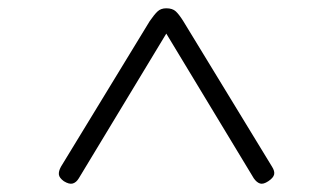

<svg xmlns="http://www.w3.org/2000/svg" viewBox="-20 -1135 803 463"><path d="M127 -733 341 -1084Q352 -1100 360 -1107.5Q368 -1115 381 -1115Q396 -1115 404 -1107.5Q412 -1100 422 -1084L636 -733Q643 -722 641 -714Q639 -706 627 -698Q615 -690 607 -692.5Q599 -695 592 -705L381 -1054L170 -705Q164 -695 155.5 -692.5Q147 -690 134 -698Q123 -706 122 -714Q121 -722 127 -733Z"/></svg>

Font: Playwrite FR Moderne ExtraLight
Style: Regular
Weight: 250
Version: Version 1.002